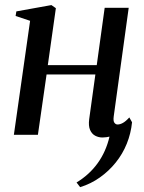

<svg xmlns="http://www.w3.org/2000/svg" viewBox="-20 -544 582 775"><path d="M439 -74Q436.5 -55.5 441.8 -48.5Q447 -41.5 454.5 -41.5Q464.5 -41.5 476 -47.8Q487.5 -54 502 -70L513 -50.5Q508.5 -5.5 491.8 36Q475 77.5 447.2 112Q419.5 146.5 383.2 172.2Q347 198 303.5 211.5L289 192.5Q314 177.5 335.5 158Q357 138.5 374 115Q391 91.5 403 64.5Q415 37.5 422 7.5Q418.5 8.5 409.5 9.8Q400.5 11 393.5 11Q378 11 364.2 3.8Q350.5 -3.5 343.5 -19.8Q336.5 -36 340 -63L365 -243.5H168L133 0H36L101.5 -460L43 -479.5L46 -498L187.5 -523.5L205.5 -511L173 -281H370.5L402.5 -512.5H499.5Z"/></svg>

Font: Merriweather 120pt
Style: Italic
Weight: 400
Italic angle: -7.8°
Version: Version 2.101